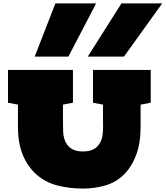

<svg xmlns="http://www.w3.org/2000/svg" viewBox="-20 -1098 972 1127"><path d="M707.5 -765.6H495.1L692.9 -1078.1H932.1ZM381.3 -765.6H183.6L305.2 -1078.1H544.4ZM805.7 -483.9Q805.2 -469.2 805.2 -455.3Q805.2 -441.4 805.2 -428.7V-353Q805.2 -255.4 778.3 -185.8Q751.5 -116.2 705.6 -71.8Q659.7 -27.3 597.9 -9.3Q536.1 8.8 466.8 8.8Q386.7 8.8 317.1 -9.3Q247.6 -27.3 196 -72Q144.5 -116.7 115 -186Q85.4 -255.4 85.4 -353V-483.9L26.9 -495.1V-687.5H408.2V-495.1L349.6 -483.9V-425.8Q349.6 -414.1 349.6 -402.1Q349.6 -390.1 349.9 -379.9Q350.1 -369.6 350.1 -362.1Q350.1 -354.5 350.1 -352.1Q350.1 -340.8 350.6 -325.9Q351.1 -311 354.5 -295.2Q357.9 -279.3 365 -263.9Q372.1 -248.5 385 -236.3Q397.9 -224.1 417.7 -216.6Q437.5 -209 466.8 -209Q496.1 -209 516.4 -216.6Q536.6 -224.1 549.6 -236.6Q562.5 -249 569.8 -264.6Q577.1 -280.3 580.3 -296.1Q583.5 -312 584.2 -326.9Q585 -341.8 585 -353Q585 -356.4 585 -364Q585 -371.6 584.7 -381.6Q584.5 -391.6 584.5 -403.1Q584.5 -414.6 584.5 -425.8V-483.9L525.9 -495.1V-687.5H864.7V-495.1Z"/></svg>

Font: Holtwood One SC
Style: Regular
Weight: 400
Version: Version 1.000